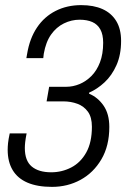

<svg xmlns="http://www.w3.org/2000/svg" viewBox="-20 -718 493 750"><path d="M183 12Q126 12 87.5 -4.5Q49 -21 29.5 -53.5Q10 -86 10 -133Q10 -145 11.5 -159.5Q13 -174 18 -197H84Q80 -177 78.5 -163.5Q77 -150 77 -140Q77 -90 104 -67.5Q131 -45 180 -45Q222 -45 258.5 -64Q295 -83 317 -122.5Q339 -162 339 -223Q339 -260 323.5 -281.5Q308 -303 282.5 -312.5Q257 -322 227 -322H162L172 -379H239Q265 -379 290.5 -389.5Q316 -400 337 -421Q358 -442 370.5 -474.5Q383 -507 383 -551Q383 -583 372 -603Q361 -623 340.5 -632Q320 -641 291 -641Q259 -641 229.5 -626.5Q200 -612 179.5 -583Q159 -554 151 -508L149 -491H83L86 -508Q96 -568 124.5 -610.5Q153 -653 197.5 -675.5Q242 -698 297 -698Q346 -698 380.5 -682.5Q415 -667 434 -636Q453 -605 453 -558Q453 -504 435 -463.5Q417 -423 388.5 -396.5Q360 -370 328 -356V-352Q362 -338 384.5 -305.5Q407 -273 407 -222Q407 -148 376 -95.5Q345 -43 294.5 -15.5Q244 12 183 12Z"/></svg>

Font: Archivo Condensed Light
Style: Italic
Weight: 300
Width: 3
Italic angle: -10°
Designer: Hector Gatti
Foundry: Omnibus-Type
Version: Version 2.001